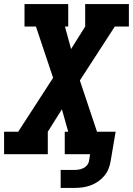

<svg xmlns="http://www.w3.org/2000/svg" viewBox="-21 -755 651 940"><path d="M276 165V77H343Q354 77 365.5 75Q377 73 387.5 68Q398 63 405.5 53.5Q413 44 415 32L420 0H296V-110H313L282 -220L213 -110V0H-1V-110H68L239 -374L155 -625H99V-735H313V-625H297L327 -515L396 -625V-735H610V-625H541L370 -361L454 -110H545L521 32Q518 52 510.5 71Q503 90 489.5 106Q476 122 458.5 134Q441 146 421.5 153Q402 160 382.5 162.5Q363 165 343 165Z"/></svg>

Font: Iosevka Etoile XBdObl
Style: Regular
Weight: 800
Italic angle: -9°
Designer: Belleve Invis
Foundry: Belleve Invis
Version: Version 15.5.2; ttfautohint (v1.8.4)